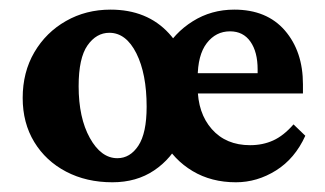

<svg xmlns="http://www.w3.org/2000/svg" viewBox="-20 -371 672 397"><path d="M212.4 5.9Q158.7 5.9 116.7 -16.1Q74.7 -38.1 50.8 -77.4Q26.9 -116.7 26.9 -168.5Q26.9 -221.7 51 -262.9Q75.2 -304.2 116.5 -327.6Q157.7 -351.1 208.5 -351.1Q284.2 -351.1 329.3 -302Q374.5 -252.9 374.5 -176.8Q374.5 -126 354.7 -84.5Q335 -43 298.6 -18.6Q262.2 5.9 212.4 5.9ZM222.7 -43.9Q249 -43.9 266.1 -69.8Q283.2 -95.7 283.2 -150.4Q283.2 -218.3 262 -260.7Q240.7 -303.2 206.1 -303.2Q179.2 -303.2 160.9 -277.1Q142.6 -251 142.6 -192.9Q142.6 -127.4 165.8 -85.7Q189 -43.9 222.7 -43.9ZM467.8 5.9Q417 5.9 378.2 -17.3Q339.4 -40.5 317.4 -80.8Q295.4 -121.1 295.4 -173.3Q295.4 -222.2 317.9 -262.7Q340.3 -303.2 378.7 -327.1Q417 -351.1 464.4 -351.1Q531.7 -351.1 569.1 -307.9Q606.4 -264.6 606.4 -196.8V-177.7H379.9L381.3 -219.7H529.3L512.7 -199.7V-227.5Q512.7 -263.7 497.8 -284.9Q482.9 -306.2 455.6 -306.2Q426.3 -306.2 407.5 -281.7Q388.7 -257.3 388.7 -209.5V-191.4Q388.7 -137.2 418 -104Q447.3 -70.8 497.1 -70.8Q523.4 -70.8 544.9 -80.6Q566.4 -90.3 586.9 -113.8L611.3 -90.3Q589.8 -43 550.8 -18.6Q511.7 5.9 467.8 5.9Z"/></svg>

Font: Lateef
Style: Bold
Weight: 700
Designer: SIL International
Foundry: SIL International
Version: Version 4.200